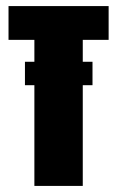

<svg xmlns="http://www.w3.org/2000/svg" viewBox="-20 -611 385 631"><path d="M93 0V-480H8V-591H337V-480H252V0ZM62 -331V-408H284V-331Z"/></svg>

Font: Alumni Sans Black
Style: Regular
Weight: 900
Designer: Robert E. Leuschke
Foundry: Robert E. Leuschke
Version: Version 1.018